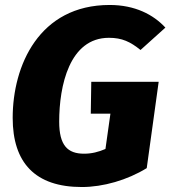

<svg xmlns="http://www.w3.org/2000/svg" viewBox="-20 -733 685 772"><path d="M421 -713C137 -713 31 -469 31 -259C31 -79 121 19 309 19C395 19 492 -9 570 -57L618 -404H347L345 -276H424L404 -134C376 -122 349 -115 318 -115C252 -115 218 -148 218 -244C218 -388 259 -581 418 -581C471 -581 504 -565 545 -532L645 -622C597 -674 523 -713 421 -713Z"/></svg>

Font: Fira Sans ExtraBold
Style: Italic
Weight: 800
Italic angle: -8°
Designer: bBox Type GmbH & Carrois Corporate GbR & Edenspiekermann AG
Foundry: bBox Type GmbH & Carrois Corporate GbR & Edenspiekermann AG
Version: Version 4.301;PS 004.301;hotconv 1.0.88;makeotf.lib2.5.64775